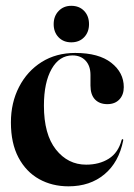

<svg xmlns="http://www.w3.org/2000/svg" viewBox="-20 -631 460 660"><path d="M405.5 -331.5Q405.5 -305 390.2 -289Q375 -273 349 -273Q322 -273 306.5 -289.2Q291 -305.5 291 -337V-373.5Q291 -404.5 274.2 -422.5Q257.5 -440.5 229 -440.5Q184 -440.5 157.5 -394Q131 -347.5 131 -268Q131 -169 172.2 -117Q213.5 -65 276 -65Q321.5 -65 354 -85.5Q386.5 -106 398 -149.5Q399 -153 401.5 -152.5Q404.5 -152 403.5 -148Q388.5 -73 339 -31.8Q289.5 9.5 215.5 9.5Q159 9.5 114.2 -15.5Q69.5 -40.5 43.5 -89.5Q17.5 -138.5 17.5 -210Q17.5 -278 45.5 -332.2Q73.5 -386.5 123.2 -417.8Q173 -449 238.5 -449Q319.5 -449 362.5 -415.2Q405.5 -381.5 405.5 -331.5ZM225 -485.5Q198 -485.5 181.2 -503Q164.5 -520.5 164.5 -548Q164.5 -575.5 181.5 -593.2Q198.5 -611 225 -611Q252.5 -611 269.2 -593.5Q286 -576 286 -548Q286 -520.5 269.2 -503Q252.5 -485.5 225 -485.5Z"/></svg>

Font: Fraunces 144pt S000 SemiBold
Style: Regular
Weight: 600
Version: Version 1.000; ttfautohint (v1.8.3)